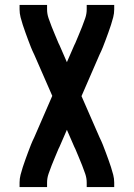

<svg xmlns="http://www.w3.org/2000/svg" viewBox="-20 -540 540 775"><path d="M59 215V197Q59 181 63 165.5Q67 150 72 134.5Q77 119 82.5 104Q88 89 93.5 74Q99 59 105 44Q111 29 118 15L191 -153L118 -320Q111 -334 105 -349Q99 -364 93.5 -379Q88 -394 82.5 -409Q77 -424 72 -439.5Q67 -455 63 -470.5Q59 -486 59 -502V-520H170V-502Q170 -484 176 -466.5Q182 -449 188.5 -432.5Q195 -416 202 -399.5Q209 -383 216 -366Q217 -364 218 -362Q219 -360 220 -358L250 -289L280 -358Q281 -360 282 -362Q283 -364 284 -366Q291 -383 298 -399.5Q305 -416 311.5 -432.5Q318 -449 324 -466.5Q330 -484 330 -502V-520H441V-502Q441 -486 437 -470.5Q433 -455 428 -439.5Q423 -424 417.5 -409Q412 -394 406.5 -379Q401 -364 395 -349Q389 -334 382 -320L309 -152L382 15Q389 29 395 44Q401 59 406.5 74Q412 89 417.5 104Q423 119 428 134.5Q433 150 437 165.5Q441 181 441 197V215H330V197Q330 179 324 161.5Q318 144 311.5 127.5Q305 111 298 94.5Q291 78 284 61Q283 59 282 57Q281 55 280 53L250 -16L220 53Q219 55 218 57Q217 59 216 61Q209 78 202 94.5Q195 111 188.5 127.5Q182 144 176 161.5Q170 179 170 197V215Z"/></svg>

Font: Iosevka Curly
Style: Bold
Weight: 700
Monospace: yes
Designer: Belleve Invis
Foundry: Belleve Invis
Version: Version 22.1.2; ttfautohint (v1.8.4)